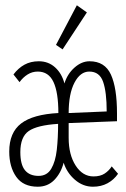

<svg xmlns="http://www.w3.org/2000/svg" viewBox="-20 -696 478 727"><path d="M123 11Q68 11 41.5 -26.5Q15 -64 15 -122Q15 -194 60 -228.5Q105 -263 201 -268Q201 -346 182.5 -385.5Q164 -425 123 -425Q102 -425 84.5 -414Q67 -403 54 -385L31 -414Q49 -438 72.5 -451Q96 -464 127 -464Q163 -464 188.5 -441Q214 -418 224 -380Q235 -416 262 -440Q289 -464 319 -464Q377 -464 400 -413.5Q423 -363 423 -267V-237L240 -230V-174Q240 -110 266.5 -69Q293 -28 334 -28Q360 -28 376.5 -39Q393 -50 403 -66L427 -38Q411 -15 387 -2Q363 11 332 11Q294 11 263.5 -15.5Q233 -42 221 -80Q211 -41 186 -15Q161 11 123 11ZM240 -268 384 -274Q384 -347 370.5 -386Q357 -425 318 -425Q284 -425 262 -383Q240 -341 240 -268ZM126 -30Q158 -30 174 -57Q190 -84 195 -128.5Q200 -173 200 -227Q121 -222 89 -200Q57 -178 57 -120Q57 -73 74.5 -51.5Q92 -30 126 -30ZM217 -509 192 -526 271 -676 309 -649Z"/></svg>

Font: Inconsolata SemiCondensed Light
Style: Regular
Weight: 300
Width: 4
Monospace: yes
Designer: Raph Levien, Cyreal, Brenton Simpson
Foundry: Raph Levien, Cyreal, Google
Version: Version 3.100; ttfautohint (v1.8.4.7-5d5b)